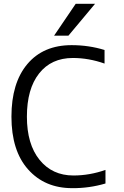

<svg xmlns="http://www.w3.org/2000/svg" viewBox="-20 -977 652 1007"><path d="M533.2 -85.9V-14.6Q447.3 10.7 358.4 9.8Q214.8 9.8 127.4 -88.4Q40 -186.5 40 -365.2Q40 -542 123.5 -641.1Q207 -740.2 355.5 -740.2Q446.3 -740.2 528.3 -714.8V-643.6Q445.3 -672.9 362.3 -672.9Q249 -672.9 185.1 -591.8Q121.1 -510.7 121.1 -365.2Q121.1 -220.7 187.5 -138.7Q253.9 -56.6 365.2 -56.6Q450.2 -56.6 533.2 -85.9ZM377 -957H478.5L338.9 -790H263.7Z"/></svg>

Font: Mgen+ 1c regular
Style: Regular
Weight: 400
Designer: [Source Han Sans]
Ryoko NISHIZUKA  (kana & ideographs); Paul D. Hunt (Latin, Greek & Cyrillic); Wenlong ZHANG  (bopomofo
Version: Version 1.059.20150602